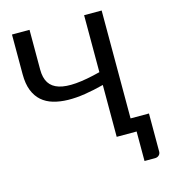

<svg xmlns="http://www.w3.org/2000/svg" viewBox="-128 -819 965 1094"><g transform="rotate(-15 354.5 -272.0)"><path d="M574 -81H682.5V143.5Q682.5 157 673.2 165.5Q664 174 649.5 174H588V0H470.5V-306Q413 -291 359 -282.5Q305 -274 257.8 -275Q210.5 -276 171.2 -287.5Q132 -299 104 -323.5Q76 -348 60.5 -387.2Q45 -426.5 45 -483V-717.5H148.5V-482.5Q148.5 -434 167.5 -404.2Q186.5 -374.5 226 -362.2Q265.5 -350 326.2 -355Q387 -360 470.5 -381.5V-717.5H574Z"/></g></svg>

Font: Lato Medium
Style: Regular
Weight: 500
Designer: Lukasz Dziedzic
Foundry: tyPoland Lukasz Dziedzic
Version: Version 2.006; 2014-01-15